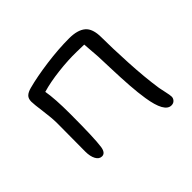

<svg xmlns="http://www.w3.org/2000/svg" viewBox="-125 -642 812 812"><g transform="rotate(-45 281.0 -235.5)"><path d="M479 18.1Q438.5 18.1 422.9 -82Q417 -119.1 413.6 -167.2Q410.2 -215.3 408.2 -277.6Q406.2 -339.8 405.8 -346.2Q403.3 -383.8 399.9 -424.8L355 -425.8Q304.7 -426.8 245.8 -419.9Q187 -413.1 142.1 -399.9Q150.9 -350.6 150.9 -261.2Q150.9 -114.7 144 -67.9Q139.2 -37.1 119.1 -37.1Q102.5 -37.1 92.8 -54.9Q83 -72.8 83 -102.1Q83 -122.6 83.5 -182.1Q84 -241.7 84 -268.1Q84 -301.3 77.4 -349.1Q70.8 -397 70.8 -412.1Q70.8 -430.7 80.6 -440.2Q90.3 -449.7 110.8 -455.1Q163.6 -469.2 236.6 -479Q309.6 -488.8 373 -488.8Q423.3 -488.8 448.2 -468Q473.1 -447.3 473.1 -395Q473.1 -334.5 478 -240Q482.9 -145.5 494.1 -70.8Q495.1 -64.5 500.5 -40.5Q505.9 -16.6 505.9 -7.8Q505.9 2.4 498.5 10.3Q491.2 18.1 479 18.1Z"/></g></svg>

Font: Shantell Sans Irregular
Style: Regular
Weight: 300
Designer: Stephen Nixon, Anya Danilova, Shantell Martin
Foundry: Arrow Type
Version: Version 1.006;[9816181b4]